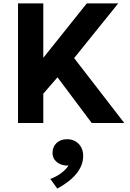

<svg xmlns="http://www.w3.org/2000/svg" viewBox="-20 -720 760 1124"><path d="M85.5 0V-700H233.5V-381.5L488 -700H672L414 -380L707.5 0H517L316.5 -267.5L233.5 -171.5V0ZM315.5 384 274.5 327.5Q310 314.5 338.5 293.2Q367 272 381 249Q356 250.5 334.8 241.8Q313.5 233 300.5 216Q287.5 199 287.5 176Q287.5 139 311.2 117Q335 95 372.5 95Q414 95 440.5 122.2Q467 149.5 467 193.5Q467 229 450.2 262Q433.5 295 400 325.5Q366.5 356 315.5 384Z"/></svg>

Font: Geologica SemiBold
Style: Regular
Weight: 600
Designer: Sindre Bremnes, Frode Helland
Foundry: Monokrom Skriftforlag AS
Version: Version 1.010;gftools[0.9.28]